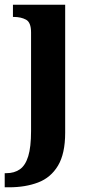

<svg xmlns="http://www.w3.org/2000/svg" viewBox="-38 -556 383 816"><path d="M-18 240V180H-11Q23 180 46.5 163.5Q70 147 82 108Q94 69 94 1V-418Q94 -461 72.5 -472.5Q51 -484 21 -484H17V-536H239V8Q239 97 208.5 148Q178 199 124 219.5Q70 240 1 240Z"/></svg>

Font: Noto Serif Sinhala SemiCondensed
Style: Bold
Weight: 700
Width: 4
Designer: Jelle Bosma - Monotype Design Team
Foundry: Monotype Imaging Inc.
Version: Version 2.007; ttfautohint (v1.8.4.7-5d5b)